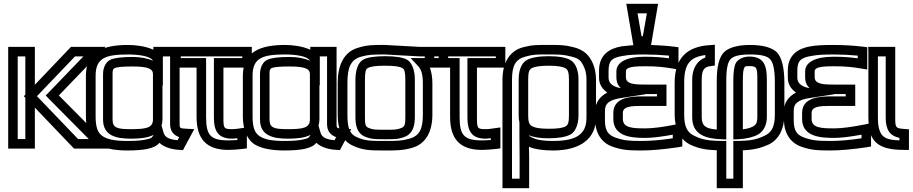

<svg xmlns="http://www.w3.org/2000/svg" viewBox="-20 -755 4792 1008"><path d="M446 -25H390L174 -250L374 -459H418L237 -271L220 -254L237 -236L446 -25ZM163 0V-190L361 17L369 25H380H506H565L523 -18L289 -254L494 -467L535 -509H477H364H353L345 -501L163 -310V-484V-509H138H48H23V-484V0V25H48H138H163V0ZM113 -25H73V-459H113V-258L105 -250L113 -242V-25Z M923 -103V-484V-509H898H810H785V-494C744 -513 689 -519 653 -519C526 -519 431 -486 431 -357V-144C431 -81 450 -30 484 -3C517 22 575 35 648 35C692 35 729 32 753 27C786 20 804 10 817 -5C841 17 879 30 925 32L941 33L948 19L981 -42L1000 -77L961 -79C924 -81 923 -82 923 -103ZM667 -77C596 -77 571 -83 571 -127V-366C571 -388 573 -392 581 -397C593 -403 623 -406 675 -406C757 -406 783 -394 783 -366V-127C783 -82 743 -77 667 -77ZM828 -96C831 -105 833 -115 833 -127V-307H835V-432V-459H873V-103C873 -65 893 -45 921 -35L912 -19C866 -23 846 -35 839 -58L828 -96ZM667 -27C709 -27 754 -30 786 -47C777 -29 772 -28 743 -22C721 -17 691 -15 648 -15C580 -15 539 -24 515 -43C492 -60 482 -90 482 -144V-357C482 -451 534 -469 653 -469C705 -469 771 -461 783 -436C755 -449 718 -456 675 -456C620 -456 579 -451 559 -441C535 -430 521 -399 521 -366V-127C521 -42 591 -27 667 -27Z M1153 -136V-400H1277H1302V-425V-484V-509H1277H904H879V-484V-425V-400H904H1012V-141C1012 -26 1063 32 1179 32C1199 32 1225 30 1253 27L1276 24V2V-57V-86L1247 -82C1224 -78 1209 -77 1199 -77C1155 -77 1153 -81 1153 -136ZM1103 -136C1103 -67 1126 -27 1199 -27C1206 -27 1215 -28 1226 -29V-20C1208 -19 1192 -18 1179 -18C1085 -18 1062 -45 1062 -141V-425V-450H1037H929V-459H1252V-450H1128H1103V-425V-136Z M1747 -103V-484V-509H1722H1634H1609V-494C1568 -513 1513 -519 1477 -519C1350 -519 1255 -486 1255 -357V-144C1255 -81 1274 -30 1308 -3C1341 22 1399 35 1472 35C1516 35 1553 32 1577 27C1610 20 1628 10 1641 -5C1665 17 1703 30 1749 32L1765 33L1772 19L1805 -42L1824 -77L1785 -79C1748 -81 1747 -82 1747 -103ZM1491 -77C1420 -77 1395 -83 1395 -127V-366C1395 -388 1397 -392 1405 -397C1417 -403 1447 -406 1499 -406C1581 -406 1607 -394 1607 -366V-127C1607 -82 1567 -77 1491 -77ZM1652 -96C1655 -105 1657 -115 1657 -127V-307H1659V-432V-459H1697V-103C1697 -65 1717 -45 1745 -35L1736 -19C1690 -23 1670 -35 1663 -58L1652 -96ZM1491 -27C1533 -27 1578 -30 1610 -47C1601 -29 1596 -28 1567 -22C1545 -17 1515 -15 1472 -15C1404 -15 1363 -24 1339 -43C1316 -60 1306 -90 1306 -144V-357C1306 -451 1358 -469 1477 -469C1529 -469 1595 -461 1607 -436C1579 -449 1542 -456 1499 -456C1444 -456 1403 -451 1383 -441C1359 -430 1345 -399 1345 -366V-127C1345 -42 1415 -27 1491 -27Z M2002 -519C1939 -519 1910 -520 1859 -504C1784 -482 1753 -410 1753 -321V-153C1753 -78 1774 -17 1831 9C1886 35 1925 35 2002 35C2063 35 2094 35 2144 21C2217 0 2250 -66 2250 -153V-319C2250 -349 2245 -377 2237 -400H2308H2333V-425V-484V-509H2308H2181C2165 -509 2020 -519 2002 -519ZM2002 -469C2018 -469 2163 -459 2181 -459H2283V-450H2194H2136L2175 -408C2192 -390 2200 -364 2200 -319V-153C2200 -77 2182 -42 2130 -27C2087 -15 2063 -15 2002 -15C1925 -15 1897 -15 1851 -36C1814 -53 1804 -86 1804 -153V-321C1804 -400 1821 -441 1874 -457C1917 -469 1938 -469 2002 -469ZM2108 -140C2108 -103 2105 -91 2089 -84C2064 -73 2050 -74 2002 -74C1953 -74 1939 -73 1914 -84C1898 -91 1896 -103 1896 -140V-336C1896 -377 1900 -392 1910 -397C1924 -406 1952 -410 2002 -410C2051 -410 2079 -406 2093 -397C2103 -392 2108 -377 2108 -336V-140ZM2158 -140V-336C2158 -385 2144 -425 2118 -441C2096 -454 2055 -460 2002 -460C1948 -460 1907 -454 1885 -441C1859 -425 1846 -385 1846 -336V-140C1846 -97 1855 -56 1893 -39C1929 -23 1955 -24 2002 -24C2048 -24 2074 -23 2110 -39C2148 -56 2158 -97 2158 -140Z M2484 -136V-400H2608H2633V-425V-484V-509H2608H2235H2210V-484V-425V-400H2235H2343V-141C2343 -26 2394 32 2510 32C2530 32 2556 30 2584 27L2607 24V2V-57V-86L2578 -82C2555 -78 2540 -77 2530 -77C2486 -77 2484 -81 2484 -136ZM2434 -136C2434 -67 2457 -27 2530 -27C2537 -27 2546 -28 2557 -29V-20C2539 -19 2523 -18 2510 -18C2416 -18 2393 -45 2393 -141V-425V-450H2368H2260V-459H2583V-450H2459H2434V-425V-136Z M2757 15C2759 16 2761 17 2763 18C2791 29 2833 35 2884 35C3025 35 3109 -26 3109 -137V-336C3109 -368 3103 -398 3093 -421C3073 -467 3045 -493 2992 -507C2941 -520 2917 -519 2859 -519C2800 -519 2776 -520 2726 -507C2653 -487 2618 -423 2618 -336V208V233H2643H2733H2758V208V71C2758 61 2757 38 2757 15ZM2967 -149C2967 -112 2962 -99 2950 -92C2935 -83 2907 -79 2860 -79C2814 -79 2787 -84 2771 -94C2758 -102 2753 -116 2753 -149V-339C2753 -375 2758 -389 2770 -396C2785 -405 2813 -410 2861 -410C2908 -410 2935 -405 2950 -396C2961 -389 2967 -375 2967 -339V-149ZM3017 -149V-339C3017 -384 3003 -423 2976 -439C2953 -453 2912 -460 2861 -460C2809 -460 2768 -453 2744 -439C2717 -423 2703 -384 2703 -339V-149C2703 -136 2704 -124 2707 -112V-44C2707 -23 2708 50 2708 71V183H2668V-336C2668 -410 2686 -444 2739 -458C2782 -470 2799 -469 2859 -469C2918 -469 2936 -469 2980 -458C3020 -448 3031 -437 3047 -401C3055 -383 3059 -363 3059 -336V-137C3059 -52 3009 -15 2884 -15C2837 -15 2805 -19 2783 -29C2765 -36 2759 -40 2757 -45C2782 -34 2817 -29 2860 -29C2911 -29 2952 -36 2975 -49C3002 -64 3017 -103 3017 -149Z M3240 -292C3203 -298 3175 -315 3175 -346V-385C3175 -440 3197 -453 3253 -462H3254C3279 -467 3314 -469 3362 -469C3406 -469 3449 -467 3492 -463V-449C3454 -454 3415 -457 3377 -457H3361C3275 -457 3216 -431 3216 -380V-350C3216 -323 3225 -305 3240 -292ZM3200 -131C3200 -37 3297 -31 3368 -31C3404 -31 3453 -37 3512 -48V-29C3447 -19 3393 -15 3348 -15C3283 -15 3255 -17 3210 -33C3172 -47 3156 -70 3156 -124V-174C3156 -212 3178 -231 3244 -241L3368 -260V-261H3429V-249H3349C3290 -249 3200 -243 3200 -162V-131ZM3401 -536 3430 -706 3435 -735H3406H3298H3268L3273 -706L3302 -536L3305 -518C3282 -516 3262 -514 3245 -512C3179 -501 3125 -467 3125 -385V-346C3125 -312 3143 -287 3168 -269C3128 -248 3105 -215 3105 -174V-124C3105 -55 3140 -5 3193 14C3245 33 3281 35 3348 35C3400 35 3465 29 3540 18L3562 14V-7V-78V-109L3531 -102C3461 -88 3407 -81 3368 -81C3298 -81 3250 -84 3250 -131V-162C3250 -196 3292 -199 3349 -199H3454H3479V-224V-286V-311H3454H3366C3308 -311 3266 -314 3266 -350V-380C3266 -398 3286 -407 3361 -407H3377C3423 -407 3467 -403 3512 -395L3542 -390V-420V-485V-507L3519 -510C3480 -515 3440 -517 3398 -519L3401 -536ZM3355 -565H3348L3327 -685H3376L3355 -565Z M3768 233H3855H3880V208V34C3935 32 3973 23 4017 3C4070 -23 4098 -81 4098 -153V-321C4098 -396 4085 -452 4060 -479C4034 -506 3983 -519 3918 -519C3856 -519 3806 -506 3781 -481C3755 -455 3743 -402 3743 -332V-75C3688 -79 3664 -92 3664 -140V-336C3664 -387 3676 -404 3711 -408L3733 -411V-433V-493V-520L3706 -518C3588 -511 3522 -451 3522 -321V-153C3522 -80 3550 -22 3603 4C3647 25 3687 32 3743 34V208V233H3768ZM3793 183V10V-15H3768C3701 -16 3668 -21 3625 -42C3587 -59 3572 -92 3572 -153V-321C3572 -419 3602 -455 3683 -466V-453C3639 -437 3614 -394 3614 -336V-140C3614 -46 3688 -27 3767 -24L3793 -23V-49V-332C3793 -396 3801 -430 3816 -445C3832 -461 3862 -469 3918 -469C3976 -469 4008 -461 4023 -444C4039 -428 4048 -390 4048 -321V-153C4048 -92 4032 -60 3995 -43C3952 -22 3919 -16 3854 -15H3830V10V183H3793ZM3956 -336V-140C3956 -112 3950 -101 3935 -92C3921 -84 3903 -79 3880 -76V-334C3880 -370 3882 -390 3888 -400C3891 -407 3894 -408 3914 -408C3954 -408 3956 -400 3956 -336ZM4006 -336C4006 -406 3994 -458 3914 -458C3884 -458 3855 -445 3843 -424C3834 -406 3830 -374 3830 -334V-49V-23L3856 -24C3898 -26 3935 -35 3960 -49C3989 -65 4006 -100 4006 -140V-336Z M4241 -131V-162C4241 -196 4283 -199 4340 -199H4445H4470V-224V-286V-311H4445H4357C4299 -311 4257 -314 4257 -350V-380C4257 -398 4277 -407 4352 -407H4368C4414 -407 4458 -403 4503 -395L4533 -390V-420V-485V-507L4510 -510C4460 -516 4407 -519 4353 -519C4304 -519 4264 -517 4236 -512C4170 -501 4116 -467 4116 -385V-346C4116 -312 4134 -287 4159 -269C4119 -248 4096 -215 4096 -174V-124C4096 -55 4131 -5 4184 14C4236 33 4272 35 4339 35C4391 35 4456 29 4531 18L4553 14V-7V-78V-109L4522 -102C4452 -88 4398 -81 4359 -81C4289 -81 4241 -84 4241 -131ZM4231 -292C4194 -298 4166 -315 4166 -346V-385C4166 -440 4188 -453 4244 -462H4245C4270 -467 4305 -469 4353 -469C4397 -469 4440 -467 4483 -463V-449C4445 -454 4406 -457 4368 -457H4352C4266 -457 4207 -431 4207 -380V-350C4207 -323 4216 -305 4231 -292ZM4191 -131C4191 -37 4288 -31 4359 -31C4395 -31 4444 -37 4503 -48V-29C4438 -19 4384 -15 4339 -15C4274 -15 4246 -17 4201 -33C4163 -47 4147 -70 4147 -124V-174C4147 -212 4169 -231 4235 -241L4359 -260V-261H4420V-249H4340C4281 -249 4191 -243 4191 -162V-131Z M4680 -136V-484V-509H4655H4564H4538L4539 -484V-141C4539 -107 4543 -76 4550 -53C4575 19 4646 32 4727 32H4752V7V-53V-76L4728 -78C4682 -81 4680 -85 4680 -136ZM4630 -136C4630 -75 4651 -42 4702 -31V-18C4642 -20 4611 -30 4598 -70C4591 -88 4589 -110 4589 -141V-459H4630V-136Z"/></svg>

Font: Gamestation DisplayOutline
Style: Regular
Weight: 400
Designer: Jonas Hecksher
Foundry: Jonas Hecksher, Playtypeª, e-types AS
Version: Version 1.003